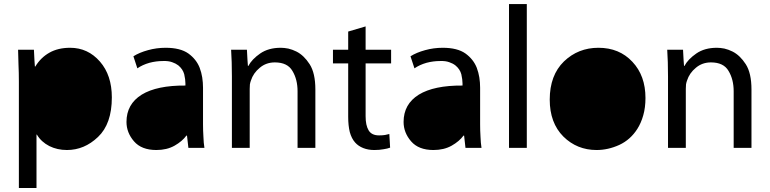

<svg xmlns="http://www.w3.org/2000/svg" viewBox="-20 -730 3800 948"><path d="M73.2 198.2V-326.2C73.2 -356.8 72.6 -385.1 71.3 -411.1L69.3 -484.4H147.5C149.4 -442.7 151 -415 152.3 -401.4H154.3C171.9 -430.7 195 -453.5 223.6 -469.7C252.3 -486 286.5 -494.1 326.2 -494.1C384.8 -494.1 433.9 -471.4 473.6 -425.8C512.7 -380.9 532.2 -321.9 532.2 -249C532.2 -161.8 509.4 -96.7 463.9 -53.7C418.9 -10.7 367.8 10.7 310.5 10.7C278.6 10.7 249.7 4.2 223.6 -8.8C196.9 -22.5 176.4 -41.3 162.1 -65.4H160.2V198.2Z M982.4 -296.9V-116.2C982.4 -95.4 983.1 -74.9 984.4 -54.7C985 -34.5 986.7 -16.3 989.3 0H910.2C906.9 -30.6 904.6 -50.8 903.3 -60.5H900.4C886.7 -41.7 867.2 -25.1 841.8 -10.7C816.4 3.6 786.5 10.7 752 10.7C703.1 10.7 666.3 -3.6 641.6 -32.2C616.9 -60.9 604.5 -92.8 604.5 -127.9C604.5 -186.5 629.6 -231.4 679.7 -262.7C729.8 -293.3 801.8 -308.3 895.5 -307.6V-318.4C895.5 -330.7 893.6 -345.7 889.6 -363.3C885.1 -380.2 875.3 -394.9 860.4 -407.2C851.9 -413.7 841.8 -418.9 830.1 -422.9C817.7 -427.4 802.7 -429.4 785.2 -428.7C762.4 -428.7 739.9 -425.8 717.8 -419.9C695 -413.4 675.1 -404.3 658.2 -392.6C649.1 -419.3 642.6 -439.1 638.7 -452.1C658.2 -464.5 682.3 -474.6 710.9 -482.4C738.9 -490.2 767.9 -494.1 797.9 -494.1C846 -494.1 883.5 -484.7 910.2 -465.8C936.2 -446.9 954.8 -423.5 965.8 -395.5C971.7 -379.9 975.9 -363.9 978.5 -347.7C981.1 -330.7 982.4 -313.8 982.4 -296.9Z M1125 0V-352.5C1125 -378.6 1124.7 -402 1124 -422.9C1123.4 -443.7 1122.4 -464.2 1121.1 -484.4H1199.2C1201.2 -444 1202.8 -417.3 1204.1 -404.3H1206.1C1217.8 -426.4 1237.3 -446.9 1264.6 -465.8C1292 -484.7 1325.8 -494.1 1366.2 -494.1C1377.3 -494.1 1389.6 -492.8 1403.3 -490.2C1417 -487 1430.3 -482.1 1443.4 -475.6C1468.1 -463.2 1489.9 -442.4 1508.8 -413.1C1527.7 -383.8 1537.1 -342.1 1537.1 -288.1V0H1449.2V-279.3C1449.2 -318.4 1440.8 -351.9 1423.8 -379.9C1407.6 -407.9 1378.6 -421.9 1336.9 -421.9C1308.3 -421.9 1283.5 -413.1 1262.7 -395.5C1241.2 -377.9 1226.6 -356.8 1218.8 -332C1216.8 -326.8 1215.2 -320.6 1213.9 -313.5C1213.2 -306.3 1212.9 -298.8 1212.9 -291V0Z M1699.2 -574.2C1742.2 -587.2 1770.8 -595.7 1785.2 -599.6V-484.4H1911.1V-417H1785.2V-156.2C1785.2 -126.3 1790 -103.2 1799.8 -86.9C1809.6 -70 1826.8 -61.5 1851.6 -61.5C1863.3 -61.5 1873 -62.2 1880.9 -63.5C1888.7 -64.8 1895.8 -66.4 1902.3 -68.4C1904.3 -38.4 1905.6 -16 1906.2 -1C1897.8 2.3 1887 4.9 1874 6.8C1860.4 9.4 1845.1 10.7 1828.1 10.7C1807.9 10.7 1789.7 7.5 1773.4 1C1757.2 -5.5 1743.8 -14.6 1733.4 -26.4C1721.7 -39.4 1712.9 -56.6 1707 -78.1C1701.8 -99.6 1699.2 -124.7 1699.2 -153.3V-417H1624V-484.4H1699.2Z M2350.6 -296.9V-116.2C2350.6 -95.4 2351.2 -74.9 2352.5 -54.7C2353.2 -34.5 2354.8 -16.3 2357.4 0H2278.3C2275.1 -30.6 2272.8 -50.8 2271.5 -60.5H2268.6C2254.9 -41.7 2235.4 -25.1 2210 -10.7C2184.6 3.6 2154.6 10.7 2120.1 10.7C2071.3 10.7 2034.5 -3.6 2009.8 -32.2C1985 -60.9 1972.7 -92.8 1972.7 -127.9C1972.7 -186.5 1997.7 -231.4 2047.9 -262.7C2098 -293.3 2169.9 -308.3 2263.7 -307.6V-318.4C2263.7 -330.7 2261.7 -345.7 2257.8 -363.3C2253.3 -380.2 2243.5 -394.9 2228.5 -407.2C2220.1 -413.7 2210 -418.9 2198.2 -422.9C2185.9 -427.4 2170.9 -429.4 2153.3 -428.7C2130.5 -428.7 2108.1 -425.8 2085.9 -419.9C2063.2 -413.4 2043.3 -404.3 2026.4 -392.6C2017.3 -419.3 2010.7 -439.1 2006.8 -452.1C2026.4 -464.5 2050.5 -474.6 2079.1 -482.4C2107.1 -490.2 2136.1 -494.1 2166 -494.1C2214.2 -494.1 2251.6 -484.7 2278.3 -465.8C2304.4 -446.9 2322.9 -423.5 2334 -395.5C2339.8 -379.9 2344.1 -363.9 2346.7 -347.7C2349.3 -330.7 2350.6 -313.8 2350.6 -296.9Z M2493.2 0V-710H2581.1V0Z M2934.6 -494.1C3003.6 -494.1 3059.6 -471 3102.5 -424.8C3145.5 -379.2 3167 -319.7 3167 -246.1C3167 -214.8 3163.4 -186.5 3156.2 -161.1C3149.1 -135.7 3139.3 -113.3 3127 -93.8C3104.2 -57.9 3074.5 -31.6 3038.1 -14.6C3001 2.3 2963.5 10.7 2925.8 10.7C2861.3 10.7 2806.6 -11.4 2761.7 -55.7C2716.8 -100.6 2694.3 -161.5 2694.3 -238.3C2694.3 -318.4 2717.8 -381.2 2764.6 -426.8C2811.5 -471.7 2868.2 -494.1 2934.6 -494.1Z M3278.3 0V-352.5C3278.3 -378.6 3278 -402 3277.3 -422.9C3276.7 -443.7 3275.7 -464.2 3274.4 -484.4H3352.5C3354.5 -444 3356.1 -417.3 3357.4 -404.3H3359.4C3371.1 -426.4 3390.6 -446.9 3418 -465.8C3445.3 -484.7 3479.2 -494.1 3519.5 -494.1C3530.6 -494.1 3543 -492.8 3556.6 -490.2C3570.3 -487 3583.7 -482.1 3596.7 -475.6C3621.4 -463.2 3643.2 -442.4 3662.1 -413.1C3681 -383.8 3690.4 -342.1 3690.4 -288.1V0H3602.5V-279.3C3602.5 -318.4 3594.1 -351.9 3577.1 -379.9C3560.9 -407.9 3531.9 -421.9 3490.2 -421.9C3461.6 -421.9 3436.8 -413.1 3416 -395.5C3394.5 -377.9 3379.9 -356.8 3372.1 -332C3370.1 -326.8 3368.5 -320.6 3367.2 -313.5C3366.5 -306.3 3366.2 -298.8 3366.2 -291V0Z"/></svg>

Font: ImmaginiFont
Style: Regular
Weight: 400
Version: Version 1.0